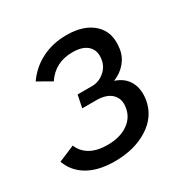

<svg xmlns="http://www.w3.org/2000/svg" viewBox="-128 -647 759 771"><g transform="rotate(-30 251.5 -261.5)"><path d="M191.9 6.8Q117.2 6.8 68.6 -21.2Q20 -49.3 1 -101.1L76.2 -132.8Q89.4 -100.1 120.6 -82.5Q151.9 -64.9 199.2 -64.9Q256.3 -64.9 293.2 -89.8Q330.1 -114.7 336.9 -157.2Q343.8 -195.3 321 -219Q298.3 -242.7 251 -243.2H184.1L195.8 -300.8H263.2Q293.9 -300.8 319.1 -321.5Q344.2 -342.3 349.1 -373Q356 -412.1 333.3 -435.1Q310.5 -458 262.2 -458Q181.6 -458 139.2 -394L76.2 -430.2Q109.4 -478 160.6 -503.9Q211.9 -529.8 275.9 -529.8Q356.4 -529.8 400.4 -489Q444.3 -448.2 434.1 -377Q429.7 -342.3 407.2 -315.4Q384.8 -288.6 350.1 -274.9Q393.1 -260.7 411.6 -226.8Q430.2 -192.9 422.9 -145Q411.1 -74.2 347.4 -33.7Q283.7 6.8 191.9 6.8Z"/></g></svg>

Font: Rawline Medium
Style: Italic
Weight: 500
Italic angle: -12°
Designer: Matt McInerney, Pablo Impallari, Rodrigo Fuenzalida
Foundry: Matt McInerney, Pablo Impallari, Rodrigo Fuenzalida
Version: Version 4.020;PS 004.020;hotconv 1.0.88;makeotf.lib2.5.64775